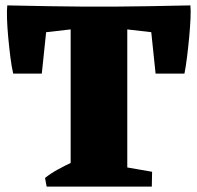

<svg xmlns="http://www.w3.org/2000/svg" viewBox="-20 -692 732 712"><path d="M242 0V-666H452V0ZM153 0 147 -32Q168 -49 194.5 -63.5Q221 -78 249 -91L250 0ZM403 0 406 -79 544 -55 543 0ZM29 -419Q23 -444 18.5 -480Q14 -516 10.5 -553.5Q7 -591 6 -623Q5 -655 7 -672L160 -658L135 -419ZM24 -558 7 -672Q95 -670 163.5 -669Q232 -668 290 -667.5Q348 -667 406 -667.5Q464 -668 531 -669Q598 -670 685 -672L668 -558L347 -595ZM557 -419 532 -658 686 -672Q688 -655 686.5 -623Q685 -591 681.5 -553.5Q678 -516 673.5 -480Q669 -444 664 -419Z"/></svg>

Font: Eczar ExtraBold
Style: Regular
Weight: 800
Designer: Vaibhav Singh
Foundry: Rosetta Type Foundry
Version: Version 2.000